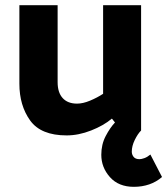

<svg xmlns="http://www.w3.org/2000/svg" viewBox="-20 -505 647 743"><path d="M238 19Q138 19 96.5 -39Q55 -97 55 -181V-485H203V-187Q203 -147 222.5 -125.5Q242 -104 278 -104Q301 -104 328.5 -115.5Q356 -127 379 -142V-485H526V0Q513 13 501.5 36.5Q490 60 490 82Q490 93 497 102Q504 111 520 111Q527 111 538.5 107Q550 103 562 93L607 180Q585 199 557.5 208.5Q530 218 498 218Q439 218 405.5 180.5Q372 143 372 94Q372 54 389 21.5Q406 -11 425 -31L413 -46Q381 -19 332.5 0Q284 19 238 19Z"/></svg>

Font: Palanquin Dark Medium
Style: Regular
Weight: 500
Designer: Pria Ravichandran
Version: Version 1.001